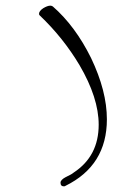

<svg xmlns="http://www.w3.org/2000/svg" viewBox="-20 -633 432 679"><path d="M206 26Q194 26 194 13Q194 3 213 -7Q221 -11 228 -14.5Q235 -18 241 -23Q329 -81 329 -192Q329 -287 261 -403Q233 -450 198 -494Q163 -538 120 -579Q118 -581 118 -584Q118 -594 133 -604Q148 -613 158 -613Q163 -613 167 -610Q246 -541 302 -428Q358 -311 358 -211Q358 -48 212 24Q210 26 206 26Z"/></svg>

Font: Festive
Style: Regular
Weight: 400
Designer: Robert E. Leuschke
Foundry: Robert E. Leuschke
Version: Version 1.101; ttfautohint (v1.8.3)